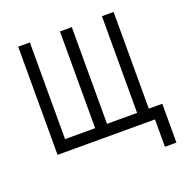

<svg xmlns="http://www.w3.org/2000/svg" viewBox="-132 -716 963 989"><g transform="rotate(-20 350.0 -221.5)"><path d="M606 150V0H72V-593H136V-63H301V-593H366V-63H531V-593H595V-63H669V150Z"/></g></svg>

Font: Martian Mono ExtraLight
Style: Regular
Weight: 200
Monospace: yes
Designer: Roman Shamin
Foundry: Evil Martians
Version: Version 1.000; ttfautohint (v1.8.4.7-5d5b)